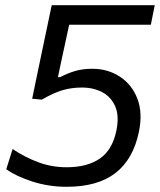

<svg xmlns="http://www.w3.org/2000/svg" viewBox="-20 -706 614 737"><path d="M236 11Q166 11 103.2 -9.5Q40.5 -30 4 -56.5L28.5 -134Q75 -102.5 127 -83.2Q179 -64 235.5 -64Q315 -64 363.5 -97.5Q412 -131 427 -206Q438 -260 422.8 -296.5Q407.5 -333 373.5 -351.5Q339.5 -370 294.5 -370Q255.5 -370 220.8 -360Q186 -350 140.5 -323.5L103.5 -327L125.5 -433.5Q140 -501.5 153.2 -565.5Q166.5 -629.5 178.5 -686H574L559 -611H245.5Q237 -572 228.5 -532.2Q220 -492.5 211.5 -453.5L202.5 -410H211Q240 -425 268.5 -433.5Q297 -442 334.5 -442Q393.5 -442 439.8 -412Q486 -382 507.2 -327.5Q528.5 -273 513 -199Q491 -94 422.8 -41.5Q354.5 11 236 11Z"/></svg>

Font: Commissioner
Style: Italic
Weight: 400
Italic angle: -12°
Designer: Kostas Bartsokas
Foundry: Kostas Bartsokas
Version: Version 1.000; ttfautohint (v1.8.3)